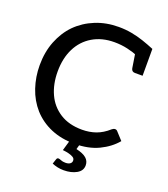

<svg xmlns="http://www.w3.org/2000/svg" viewBox="-160 -840 989 1129"><g transform="rotate(20 334.5 -275.5)"><path d="M376 8Q295 8 229.5 -19.5Q164 -47 117 -99Q72 -150 49.5 -217Q27 -284 27 -357Q27 -440 54 -508Q81 -576 128 -624Q177 -673 243.5 -700Q310 -727 388 -727Q430 -727 468.5 -720Q507 -713 544 -700.5Q581 -688 617 -673V-595L547 -603Q517 -616 477.5 -625Q438 -634 395 -634Q317 -634 259 -599.5Q201 -565 170 -503Q139 -441 139 -358Q139 -280 167 -218.5Q195 -157 251.5 -121Q308 -85 390 -85Q436 -85 476 -99Q516 -113 554 -147Q559 -151 563.5 -153Q568 -155 573 -155Q582 -155 588 -148L631 -101Q591 -53 527.5 -22.5Q464 8 376 8ZM530 -620 617 -595V-505H569Q559 -505 553 -510Q547 -515 545 -525ZM370 176Q350 176 331.5 172Q313 168 297 161L307 131Q310 121 319 121Q325 121 336.5 126Q348 131 365 131Q384 131 394 123.5Q404 116 404 104Q404 91 393 84Q382 77 364.5 72.5Q347 68 326 66L347 -6H410L399 33Q443 43 463 60.5Q483 78 483 105Q483 139 450 157.5Q417 176 370 176Z"/></g></svg>

Font: Aleo Medium
Style: Regular
Weight: 500
Designer: Alessio Laiso
Foundry: Alessio Laiso
Version: Version 2.001;gftools[0.9.29]